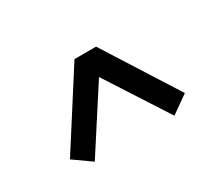

<svg xmlns="http://www.w3.org/2000/svg" viewBox="-65 -589 625 547"><g transform="rotate(-30 248.0 -316.0)"><path d="M59 -216 213 -457H284L437 -216L379 -175L226 -412H270L117 -175Z"/></g></svg>

Font: Lisu Bosa Black
Style: Regular
Weight: 900
Designer: David Morse, Annie Olsen, Victor Gaultney, Frank Grießhammer (Latin)
Foundry: SIL International
Version: Version 2.000